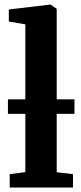

<svg xmlns="http://www.w3.org/2000/svg" viewBox="-20 -840 365 860"><path d="M93.5 -69V-731L19.5 -743.5V-797.5L205 -819.5H207L234 -800.5V-68.5L307 -60V0H23.5V-60ZM313.5 -395V-330H15.5V-395Z"/></svg>

Font: Merriweather Light 18pt
Style: Bold
Weight: 700
Version: Version 2.100